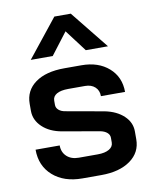

<svg xmlns="http://www.w3.org/2000/svg" viewBox="-85 -814 709 886"><g transform="rotate(-10 269.5 -371.0)"><path d="M39 -160H152Q152 -128 173 -108.5Q194 -89 229 -89H318Q352 -89 371.5 -100.5Q391 -112 391 -132V-154Q391 -168 379.5 -178Q368 -188 348 -192L175 -222Q117 -232 83 -264.5Q49 -297 49 -340V-373Q49 -435 98.5 -471Q148 -507 235 -507H315Q394 -507 443 -464Q492 -421 492 -351H379Q379 -378 361.5 -394Q344 -410 315 -410H236Q201 -410 182 -399Q163 -388 163 -368V-348Q163 -334 174.5 -324Q186 -314 205 -311L384 -279Q439 -268 472 -237Q505 -206 505 -164V-127Q505 -65 454 -28.5Q403 8 318 8H229Q143 8 91 -38Q39 -84 39 -160ZM231 -750H308L451 -572H347L270 -674L192 -572H89Z"/></g></svg>

Font: Bai Jamjuree SemiBold
Style: Regular
Weight: 600
Version: Version 1.000; ttfautohint (v1.6)